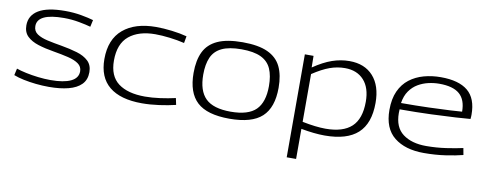

<svg xmlns="http://www.w3.org/2000/svg" viewBox="-63 -852 3473 1370"><g transform="rotate(10 1673.5 -167.0)"><path d="M38 -30 49 -79Q77 -69 119 -60Q161 -51 208 -45.5Q255 -40 298 -40Q394 -40 445 -64.5Q496 -89 496 -138Q496 -172 468 -192Q440 -212 392 -223.5Q344 -235 284 -245Q222 -255 171.5 -271Q121 -287 91 -316Q61 -345 61 -395Q61 -467 124.5 -505.5Q188 -544 317 -544Q379 -544 434.5 -534Q490 -524 523 -514L512 -464Q481 -473 427 -483Q373 -493 317 -493Q125 -493 125 -401Q125 -364 154 -344.5Q183 -325 230 -314.5Q277 -304 332 -295Q396 -284 448 -268.5Q500 -253 531 -223.5Q562 -194 562 -143Q562 -88 529 -54.5Q496 -21 436 -5.5Q376 10 295 10Q248 10 200.5 5Q153 0 110.5 -9Q68 -18 38 -30Z M651 -255Q651 -398 737.5 -471Q824 -544 976 -544Q1029 -544 1090.5 -536.5Q1152 -529 1200 -516L1191 -466Q1141 -478 1083.5 -485Q1026 -492 979 -492Q859 -492 789.5 -435Q720 -378 720 -256Q720 -144 788.5 -92.5Q857 -41 982 -41Q1033 -41 1091.5 -49Q1150 -57 1202 -69L1212 -21Q1159 -8 1093.5 1Q1028 10 969 10Q813 10 732 -56.5Q651 -123 651 -255Z M1295 -268Q1295 -360 1324.5 -421Q1354 -482 1421.5 -513Q1489 -544 1603 -544Q1717 -544 1784.5 -513Q1852 -482 1881.5 -421Q1911 -360 1911 -268Q1911 -125 1838 -57.5Q1765 10 1603 10Q1441 10 1368 -57.5Q1295 -125 1295 -268ZM1365 -268Q1365 -151 1421 -96Q1477 -41 1603 -41Q1730 -41 1785.5 -96Q1841 -151 1841 -268Q1841 -343 1819 -393Q1797 -443 1745 -468Q1693 -493 1603 -493Q1514 -493 1461.5 -468Q1409 -443 1387 -393Q1365 -343 1365 -268Z M2054 210V-536H2117L2118 -452Q2190 -501 2252 -522.5Q2314 -544 2377 -544Q2487 -544 2549 -475Q2611 -406 2611 -282Q2611 -133 2532.5 -61.5Q2454 10 2293 10Q2219 10 2122 -8V210ZM2291 -39Q2417 -39 2479 -96.5Q2541 -154 2541 -278Q2541 -379 2491 -434Q2441 -489 2354 -489Q2298 -489 2244 -469.5Q2190 -450 2122 -405V-59Q2172 -49 2214 -44Q2256 -39 2291 -39Z M3011 10Q2876 10 2796.5 -53.5Q2717 -117 2717 -251Q2717 -331 2742.5 -387Q2768 -443 2813 -477.5Q2858 -512 2916 -528Q2974 -544 3039 -544Q3169 -544 3234.5 -490Q3300 -436 3300 -318Q3300 -312 3299.5 -303.5Q3299 -295 3298 -287Q3267 -284 3193.5 -279.5Q3120 -275 3016 -271Q2912 -267 2788 -267Q2787 -253 2787 -240Q2787 -137 2850.5 -89.5Q2914 -42 3019 -42Q3093 -42 3164.5 -52.5Q3236 -63 3284 -74L3293 -25Q3243 -12 3169.5 -1Q3096 10 3011 10ZM2790 -313Q2898 -313 2990.5 -316Q3083 -319 3146.5 -322.5Q3210 -326 3230 -328Q3230 -414 3183 -455Q3136 -496 3036 -496Q2997 -496 2957.5 -487Q2918 -478 2883 -457.5Q2848 -437 2823 -401.5Q2798 -366 2790 -313Z"/></g></svg>

Font: Georama Extended Light
Style: Regular
Weight: 300
Width: 7
Designer: Jean-Baptiste Levee
Foundry: Production Type
Version: Version 1.000